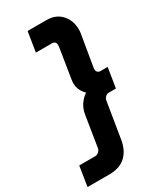

<svg xmlns="http://www.w3.org/2000/svg" viewBox="-272 -804 883 1058"><g transform="rotate(-30 169.5 -275.0)"><path d="M218 -730Q278 -730 312.5 -691.5Q347 -653 347 -596Q347 -589 346.5 -581Q346 -573 344 -565L313 -381Q312 -377 311.5 -371Q311 -365 311 -361Q311 -351 318 -344.5Q325 -338 335 -338H381L361 -212H315Q303 -212 293.5 -202.5Q284 -193 282 -180L245 48Q235 109 197.5 144.5Q160 180 92 180H-46L-26 54H74Q88 54 98.5 44.5Q109 35 111 22L142 -173Q147 -204 163 -229.5Q179 -255 207 -275Q190 -292 181 -311.5Q172 -331 172 -354Q172 -359 172.5 -365Q173 -371 174 -377L203 -559Q204 -564 204.5 -570Q205 -576 205 -580Q205 -604 178 -604H78L98 -730Z"/></g></svg>

Font: MuseoModerno SemiBold
Style: Italic
Weight: 600
Italic angle: -9°
Designer: Pablo Cosgaya, Héctor Gatti, Marcela Romero, and the Authors of The MuseoModerno Project.
Foundry: Omnibus-Type Team
Version: Version 1.003